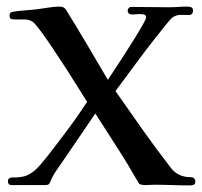

<svg xmlns="http://www.w3.org/2000/svg" viewBox="-20 -561 612 582"><path d="M572 -10Q572 1 557 1Q529 1 501.5 0Q474 -1 447 -1Q440 -1 433.5 -0.5Q427 0 420 0Q413 0 407 -1.5Q401 -3 398 -10Q368 -63 335 -114Q302 -165 269 -217Q247 -184 224 -151Q201 -118 179 -85Q167 -67 153.5 -48Q140 -29 132 -9Q129 -2 125 -1Q121 0 115 0H15Q4 0 4 -12Q4 -19 11 -22Q13 -23 16.5 -23Q20 -23 22 -23Q41 -23 55 -27Q69 -31 85 -44Q95 -53 104 -63.5Q113 -74 121 -84Q153 -125 184.5 -167Q216 -209 244 -252Q237 -263 221 -289Q205 -315 184 -347.5Q163 -380 142 -411.5Q121 -443 104 -466Q87 -489 79 -495Q69 -502 54.5 -502Q40 -502 29 -502Q22 -502 15.5 -503Q9 -504 9 -514Q9 -524 18 -525Q33 -528 54.5 -529.5Q76 -531 92 -533Q109 -535 127 -538Q145 -541 161 -541Q175 -541 181 -530Q213 -478 244.5 -425Q276 -372 307 -319Q312 -327 325 -346.5Q338 -366 354.5 -391.5Q371 -417 386.5 -442Q402 -467 412.5 -485.5Q423 -504 423 -508Q423 -516 414.5 -517.5Q406 -519 396.5 -518Q387 -517 382 -517Q367 -517 367 -529Q367 -533 370 -536.5Q373 -540 377 -540Q406 -540 435 -539.5Q464 -539 492 -539Q506 -539 520 -540Q534 -541 548 -541Q554 -541 559.5 -539Q565 -537 565 -529Q565 -515 551 -515.5Q537 -516 527 -516Q516 -516 504 -509Q499 -506 482 -485Q465 -464 442 -434.5Q419 -405 396 -374Q373 -343 355 -318.5Q337 -294 330 -285Q371 -226 412.5 -167.5Q454 -109 498 -52Q520 -24 557 -24Q572 -24 572 -10Z"/></svg>

Font: Kaisei Tokumin Medium
Style: Regular
Weight: 500
Designer: Font-Kai, 金井和夫
Foundry: KAZUO KANAI
Version: Version 5.003